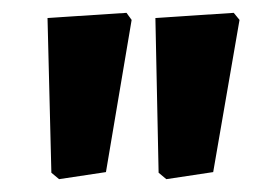

<svg xmlns="http://www.w3.org/2000/svg" viewBox="-20 -664 431 299"><path d="M177 -644 185 -633 145 -396 72 -385 60 -395 54 -636ZM344 -644 353 -633 312 -396 239 -385 227 -395 222 -636Z"/></svg>

Font: Alegreya Sans ExtraBold
Style: Regular
Weight: 800
Designer: Juan Pablo del Peral
Foundry: Huerta Tipografica
Version: Version 2.007